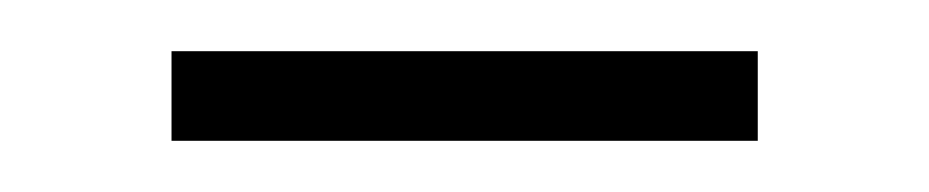

<svg xmlns="http://www.w3.org/2000/svg" viewBox="-20 -381 363 75"><path d="M276 -326H47V-361H276Z"/></svg>

Font: Tanohe Sans ExtraLight
Style: Regular
Weight: 250
Designer: Village Type and Design LLC & Cristiano Sobral
Foundry: Cooper Hewitt Smithsonian Design Museum
Version: Version 1.00;May 30, 2020;FontCreator 12.0.0.2522 64-bit; tt